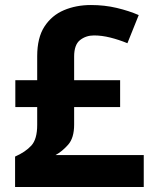

<svg xmlns="http://www.w3.org/2000/svg" viewBox="-20 -744 612 764"><path d="M342 -724Q396 -724 444.5 -712.5Q493 -701 532 -684L487 -572Q453 -586 419 -594.5Q385 -603 354 -603Q322 -603 298.5 -584.5Q275 -566 275 -519V-425H458V-318H275V-248Q275 -195 251 -168Q227 -141 201 -127H552V0H40V-121Q81 -139 104.5 -164.5Q128 -190 128 -247V-318H41V-425H128V-520Q128 -594 157 -638.5Q186 -683 234.5 -703.5Q283 -724 342 -724Z"/></svg>

Font: Noto Sans Devanagari UI
Style: Bold
Weight: 700
Designer: Jelle Bosma - Monotype Design Team
Foundry: Monotype Imaging Inc.
Version: Version 2.004; ttfautohint (v1.8.4.7-5d5b)